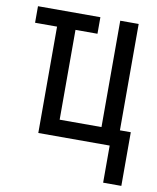

<svg xmlns="http://www.w3.org/2000/svg" viewBox="-78 -581 656 800"><g transform="rotate(10 250.0 -181.5)"><path d="M413 157V0H111V-450H18V-520H282V-450H189V-70H366V-520H444V-70H490V157Z"/></g></svg>

Font: Iosevka MaddieWtf
Style: Regular
Weight: 400
Monospace: yes
Designer: Belleve Invis
Foundry: Belleve Invis
Version: Version 31.3.0; ttfautohint (v1.8.3)